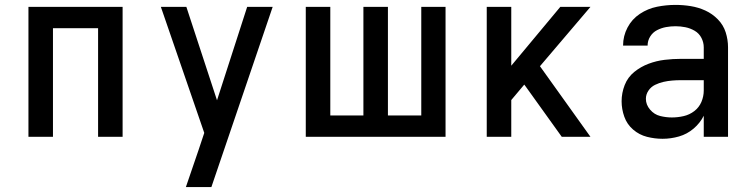

<svg xmlns="http://www.w3.org/2000/svg" viewBox="-20 -558 3064 783"><path d="M96 0H196V-443H380V0H480V-530H96Z M738 205H842L1092 -530H988L865 -149L740 -530H636L813 -16L790 53Q777 91 764 129Q751 167 738 205Z M1227 0H1797V-530H1698V-87H1562V-530H1462V-87H1327V-530H1227Z M1965 0H2065V-150L2118 -213L2124 -205L2271 0H2388L2182 -288L2388 -530H2265L2065 -290V-530H1965Z M2682 8Q2716 8 2749 -1.5Q2782 -11 2808.5 -33.5Q2835 -56 2850 -86V0H2949V-365Q2949 -396 2939.5 -426Q2930 -456 2907.5 -479Q2885 -502 2856.5 -515Q2828 -528 2797 -533Q2766 -538 2735 -538Q2697 -538 2659.5 -530.5Q2622 -523 2589.5 -501.5Q2557 -480 2539 -445.5Q2521 -411 2521 -373V-372H2621Q2621 -392 2631.5 -409Q2642 -426 2659.5 -435Q2677 -444 2696 -447.5Q2715 -451 2735 -451Q2755 -451 2775 -447Q2795 -443 2813 -432.5Q2831 -422 2840.5 -403.5Q2850 -385 2850 -365V-318H2757Q2724 -318 2690.5 -314Q2657 -310 2625 -298Q2593 -286 2566.5 -264.5Q2540 -243 2527.5 -211Q2515 -179 2515 -145Q2515 -113 2526 -82Q2537 -51 2562 -29.5Q2587 -8 2618.5 0Q2650 8 2682 8ZM2720 -79Q2696 -79 2672 -85Q2648 -91 2631 -111Q2614 -131 2614 -155Q2614 -173 2624.5 -188.5Q2635 -204 2651.5 -212Q2668 -220 2685.5 -224Q2703 -228 2721 -229.5Q2739 -231 2757 -231H2850V-189Q2850 -165 2840.5 -142.5Q2831 -120 2811.5 -105Q2792 -90 2768 -84.5Q2744 -79 2720 -79Z"/></svg>

Font: Iosevka Sparkle Medium
Style: Regular
Weight: 500
Designer: Belleve Invis
Foundry: Belleve Invis
Version: Version 4.5.0; ttfautohint (v1.8.3)